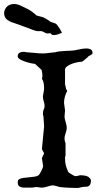

<svg xmlns="http://www.w3.org/2000/svg" viewBox="-54 -925 504 945"><path d="M208.5 -12.7Q201.7 -12.7 194.6 -11Q187.5 -9.3 180.2 -7.1Q172.9 -4.9 165.3 -3.2Q157.7 -1.5 149.4 -1.5L127.4 -4.4Q120.1 -4.4 114 -2.9Q107.9 -1.5 101.6 -1.5H65.9Q61.5 -1.5 58.1 -2Q54.7 -2.4 51.8 -3.4Q33.2 -7.3 33.2 -26.9Q33.2 -32.7 34.4 -36.6Q35.6 -40.5 43.9 -44.9Q52.2 -48.3 64.7 -49.8Q77.1 -51.3 90.3 -52.5Q103.5 -53.7 115.5 -55.4Q127.4 -57.1 134.3 -61.5Q137.2 -63 141.4 -69.3Q145.5 -75.7 149.2 -83.3Q152.8 -90.8 155.5 -97.7Q158.2 -104.5 158.2 -107.4L152.3 -147L163.1 -170.4L152.3 -190.9L163.1 -303.2L159.7 -354Q157.2 -356.4 157.2 -364.7Q157.2 -372.6 158.4 -377.9Q159.7 -383.3 161.4 -387Q163.1 -390.6 164.3 -394Q165.5 -397.5 165.5 -401.9Q165.5 -414.6 161.4 -426Q157.2 -437.5 157.2 -451.2L163.1 -485.8Q163.1 -490.7 162.8 -497.6Q162.6 -504.4 161.6 -511.7Q160.6 -519 158.4 -525.6Q156.2 -532.2 152.3 -536.6Q152.3 -538.6 153.6 -542.5Q154.8 -546.4 154.8 -554.2Q154.8 -560.5 153.6 -565.7Q152.3 -570.8 152.3 -572.8Q152.3 -575.2 151.4 -578.6Q150.4 -582 149.4 -582L118.2 -610.8Q112.3 -610.8 98.4 -613.8Q84.5 -616.7 70.1 -621.6Q55.7 -626.5 44.4 -633.1Q33.2 -639.6 33.2 -647Q33.2 -660.6 42 -665.3Q50.8 -669.9 61 -669.9Q64.9 -669.9 68.6 -669.4Q72.3 -668.9 75.2 -668Q95.7 -667 115.7 -664.6Q135.7 -662.1 156.2 -662.1Q171.9 -662.1 187.5 -664.6Q203.1 -667 218.8 -668Q225.6 -670.4 237.8 -671.9Q250 -673.3 263.4 -674.1Q276.9 -674.8 289.6 -675.3Q302.2 -675.8 310.1 -676.8Q325.7 -679.2 341.3 -682.9Q356.9 -686.5 372.6 -686.5Q382.8 -686.5 392.1 -682.1Q401.4 -677.7 401.4 -663.1Q401.4 -660.2 398.2 -657.7Q395 -655.3 390.9 -653.1Q386.7 -650.9 383.3 -649.2Q379.9 -647.5 379.4 -645.5Q377.9 -644 373.8 -640.4Q369.6 -636.7 365 -632.8Q360.4 -628.9 356 -625.5Q351.6 -622.1 349.1 -621.1Q341.8 -621.1 327.9 -618.7Q314 -616.2 300.3 -611.1Q286.6 -606 276.4 -598.6Q266.1 -591.3 266.1 -582V-510.3Q266.1 -509.8 266.8 -506.8Q267.6 -503.9 268.6 -500Q269.5 -496.1 270.3 -491.9Q271 -487.8 271.5 -485.8Q276.4 -482.4 276.4 -476.6Q268.6 -462.4 264.9 -447.5Q261.2 -432.6 261.2 -418L266.1 -381.8L263.7 -352.1Q263.7 -345.2 265.4 -338.4Q267.1 -331.5 269 -324.5Q271 -317.4 272.7 -310.3Q274.4 -303.2 274.4 -295.4Q274.4 -288.6 272.7 -282Q271 -275.4 269 -269.3Q267.1 -263.2 265.4 -256.8Q263.7 -250.5 263.7 -244.1Q263.7 -237.3 264.6 -232.4Q265.6 -227.5 268.6 -219.7V-159.7Q266.6 -154.3 266.4 -151.6Q266.1 -148.9 266.1 -144.5Q266.1 -126 270 -111.3Q273.9 -96.7 281.2 -80.1Q281.2 -78.6 286.1 -75Q291 -71.3 297.1 -67.6Q303.2 -64 308.6 -61Q314 -58.1 314.9 -58.1Q325.2 -58.1 331.5 -60.3Q337.9 -62.5 344.7 -62.5Q350.6 -62.5 361.3 -61Q372.1 -59.6 380.9 -54.7Q385.7 -50.8 389.6 -46.1Q393.6 -41.5 393.6 -36.1Q393.6 -28.8 391.6 -21.5Q389.6 -14.2 385.3 -11.7Q379.4 -5.9 370.1 -5.9Q365.7 -5.9 360.4 -5.4Q355 -4.9 350.6 -4.4L331.1 0Q320.8 0 308.8 -0.2Q296.9 -0.5 284.9 -1Q272.9 -1.5 261.5 -2.4Q250 -3.4 240.7 -4.4Q239.3 -4.4 235.4 -5.6Q231.4 -6.8 226.6 -8.3Q221.7 -9.8 217.5 -10.7Q213.4 -11.7 211.4 -11.7Q210.9 -11.7 210.4 -12.2Q210 -12.2 209.5 -12.5Q209 -12.7 208.5 -12.7ZM-30.3 -843.3Q-33.7 -850.6 -33.7 -859.9Q-33.7 -873 -26.1 -884.5Q-18.6 -896 -5.9 -901.4Q3.4 -905.3 14.6 -905.3Q30.3 -905.3 45.4 -898.4Q60.5 -891.6 74.7 -884.3Q76.2 -883.3 77.9 -882.6Q79.6 -881.8 81.5 -880.9Q82.5 -880.4 86.4 -878.4Q90.3 -876.5 94.7 -873.5Q99.1 -870.6 103.3 -867.7Q107.4 -864.7 109.4 -862.8Q109.9 -862.3 112.3 -860.4Q114.7 -858.4 117.4 -856.2Q120.1 -854 122.3 -851.8Q124.5 -849.6 125 -849.1Q126.5 -849.1 128.4 -848.4Q130.4 -847.7 132.8 -846.7Q139.6 -844.7 149.7 -842.5Q159.7 -840.3 166.5 -835.4Q167.5 -835.4 171.6 -833Q175.8 -830.6 180.7 -827.4Q185.5 -824.2 189.7 -821.3Q193.8 -818.4 194.8 -817.4Q196.3 -817.4 200 -815.9Q203.6 -814.5 208 -813Q212.4 -811.5 216.1 -810.3Q219.7 -809.1 220.7 -808.6Q224.1 -806.2 228.8 -800Q233.4 -793.9 238 -786.9Q242.7 -779.8 246.1 -773.2Q249.5 -766.6 251 -763.7Q244.1 -760.7 233.2 -756.6Q222.2 -752.4 211.4 -752.4Q206.1 -752.4 201.7 -753.9Q200.7 -755.4 197.8 -758.1Q194.8 -760.7 194.8 -761.2H192.9Q190.4 -761.2 186.3 -760.7Q182.1 -760.3 179.7 -760.3Q175.3 -760.3 171.4 -762Q167.5 -763.7 163.8 -765.9Q160.2 -768.1 156.2 -769.8Q152.3 -771.5 148.4 -771.5Q147.9 -772 145.5 -772Q143.1 -772 140.1 -771.7Q137.2 -771.5 135.7 -771.5Q127.4 -771.5 118.7 -774.2Q109.9 -776.9 101.1 -780.3Q92.3 -783.7 83.5 -787.4Q74.7 -791 67.4 -793Q64.9 -793.9 55.2 -797.6Q45.4 -801.3 34.2 -805.2Q22.9 -809.1 13.2 -812.5Q3.4 -815.9 1 -816.4Q-8.8 -820.8 -17.6 -827.1Q-26.4 -833.5 -30.3 -843.3Z"/></svg>

Font: IM FELL English
Style: Regular
Weight: 400
Designer: Igino Marini
Foundry: Igino Marini
Version: 3.00